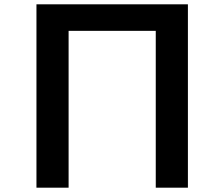

<svg xmlns="http://www.w3.org/2000/svg" viewBox="-20 -817 1040 890"><path d="M149 -797H851V53H702V-674H298V53H149Z"/></svg>

Font: LINE Seed JP_TTF Bold
Style: Regular
Weight: 700
Designer: LINE & Fontrix & Fontworks
Version: Version 1.009